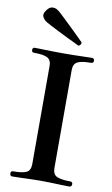

<svg xmlns="http://www.w3.org/2000/svg" viewBox="-104 -1016 620 1067"><g transform="rotate(10 206.5 -482.0)"><path d="M45 0Q32 0 32 -16Q32 -29 45 -29Q97 -29 120 -40Q143 -51 143 -87V-641Q143 -674 121.5 -686Q100 -698 45 -698Q32 -698 32 -712Q32 -726 45 -726Q62 -726 89.5 -725Q117 -724 148 -723.5Q179 -723 205 -723Q230 -723 261.5 -723.5Q293 -724 321.5 -725Q350 -726 366 -726Q381 -726 381 -712Q381 -698 366 -698Q313 -698 290.5 -686Q268 -674 268 -641V-87Q268 -51 292 -40Q316 -29 366 -29Q381 -29 381 -16Q381 0 366 0Q350 0 321.5 -1Q293 -2 261.5 -3Q230 -4 205 -4Q179 -4 148 -3Q117 -2 89.5 -1Q62 0 45 0ZM280 -780Q277 -782 258 -791Q239 -800 212 -813Q185 -826 157.5 -840Q130 -854 109 -865Q88 -876 81 -881Q67 -891 61 -906Q55 -921 71 -942Q85 -962 102 -963.5Q119 -965 133 -955Q140 -951 157.5 -934.5Q175 -918 197 -897Q219 -876 240.5 -855Q262 -834 277 -819Q292 -804 295 -801Q297 -795 292.5 -788Q288 -781 280 -780Z"/></g></svg>

Font: Zen Antique Soft
Style: Regular
Weight: 400
Designer: Yoshimichi Ohira
Foundry: Positype
Version: Version 1.001